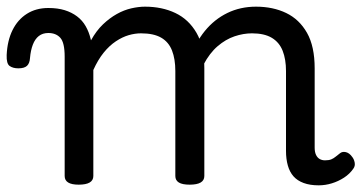

<svg xmlns="http://www.w3.org/2000/svg" viewBox="-75 -539 1085 576"><path d="M161 15Q140 15 129.5 8.5Q119 2 119 -11V-369Q119 -411 106 -425.5Q93 -440 70 -440Q53 -440 41.5 -431Q30 -422 23.5 -405Q17 -388 15 -365Q14 -349 6 -341.5Q-2 -334 -20 -334Q-36 -334 -46 -341Q-56 -348 -55 -374Q-53 -417 -37.5 -448.5Q-22 -480 5.5 -497.5Q33 -515 70 -515Q98 -515 119 -508.5Q140 -502 156 -490Q172 -478 182 -460.5Q192 -443 197 -422L198 -418Q214 -447 234 -466Q254 -485 275.5 -497Q297 -509 319 -514Q341 -519 360 -519Q411 -519 451 -500Q491 -481 514.5 -440.5Q538 -400 538 -334V-11Q538 2 527 8.5Q516 15 494 15Q472 15 461.5 8.5Q451 2 451 -11V-326Q451 -362 441 -387.5Q431 -413 408.5 -426Q386 -439 348 -439Q330 -439 311 -433.5Q292 -428 272.5 -415Q253 -402 236 -381Q219 -360 205 -329V-11Q205 2 194 8.5Q183 15 161 15ZM881 17Q855 17 836 10Q817 3 805.5 -10Q794 -23 788.5 -42.5Q783 -62 783 -86V-326Q783 -361 773 -386.5Q763 -412 740.5 -425.5Q718 -439 681 -439Q655 -439 628.5 -430Q602 -421 578 -400.5Q554 -380 535.5 -345Q517 -310 506 -259H480Q480 -316 495.5 -363.5Q511 -411 539.5 -446Q568 -481 607 -500Q646 -519 693 -519Q744 -519 783.5 -500Q823 -481 846 -440.5Q869 -400 869 -334V-96Q869 -83 873 -74.5Q877 -66 884 -62Q891 -58 900 -58Q912 -58 919 -61Q926 -64 932 -69Q938 -74 946 -80Q953 -85 963 -82.5Q973 -80 981 -69Q987 -62 989 -51.5Q991 -41 985 -33Q974 -17 957 -6Q940 5 920.5 11Q901 17 881 17Z"/></svg>

Font: Playwrite BR
Style: Regular
Weight: 400
Designer: Veronika Burian, José Scaglione
Foundry: TypeTogether
Version: Version 1.002